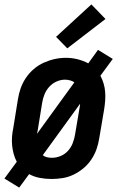

<svg xmlns="http://www.w3.org/2000/svg" viewBox="-28 -803 548 870"><path d="M59 47 -8 6 48 -70Q39 -87 34 -105.5Q29 -124 27 -143.5Q25 -163 26.5 -183Q28 -203 32 -222L53 -352Q57 -378 65.5 -402.5Q74 -427 89 -449.5Q104 -472 125 -490Q146 -508 170.5 -519Q195 -530 220 -535.5Q245 -541 271 -541Q298 -541 323.5 -534.5Q349 -528 372 -516L416 -577L483 -536L427 -460Q436 -443 441.5 -424.5Q447 -406 448.5 -386.5Q450 -367 448.5 -347Q447 -327 444 -308L422 -178Q418 -152 409.5 -127.5Q401 -103 386 -80.5Q371 -58 350 -40.5Q329 -23 305 -11.5Q281 0 255.5 4Q230 8 205 8Q178 8 152 3Q126 -2 104 -14ZM140 -197 309 -430Q300 -436 289 -439Q278 -442 266 -442Q247 -442 228 -433.5Q209 -425 195 -409.5Q181 -394 173.5 -375Q166 -356 163 -337L142 -207Q141 -204 140.5 -202Q140 -200 140 -197ZM207 -88Q227 -88 246.5 -96Q266 -104 280 -119.5Q294 -135 301.5 -154.5Q309 -174 312 -193L334 -323Q334 -326 334.5 -328Q335 -330 335 -333L166 -100Q174 -93 185 -90.5Q196 -88 207 -88ZM277 -584 226 -636 386 -783 450 -717Z"/></svg>

Font: Iosevka Curly Oblique
Style: Bold
Weight: 700
Italic angle: -9°
Monospace: yes
Designer: Belleve Invis
Foundry: Belleve Invis
Version: Version 11.1.0; ttfautohint (v1.8.3)